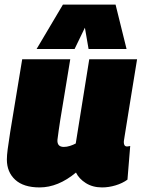

<svg xmlns="http://www.w3.org/2000/svg" viewBox="-20 -809 619 839"><path d="M153 10Q83 10 46.5 -23.5Q10 -57 10 -112Q10 -129 13.5 -156.5Q17 -184 24.5 -231.5Q32 -279 45 -356Q58 -433 77 -550H287Q273 -462 262 -398Q251 -334 243.5 -286Q236 -238 231 -198Q229 -167 259 -167Q272 -167 286 -171.5Q300 -176 311 -182L370 -550H579Q562 -445 551 -378Q540 -311 534 -272.5Q528 -234 525 -216.5Q522 -199 521.5 -194Q521 -189 521 -188Q521 -169 535 -169Q537 -169 540.5 -169.5Q544 -170 549 -171L537 -24Q515 -8 485 1Q455 10 426 10Q385 10 355 -9Q325 -28 312 -55Q234 10 153 10ZM140 -595 255 -789H485L533 -595H367L351 -688L306 -595Z"/></svg>

Font: Georama Black
Style: Italic
Weight: 900
Italic angle: -9°
Designer: Jean-Baptiste Levee
Foundry: Production Type
Version: Version 1.000